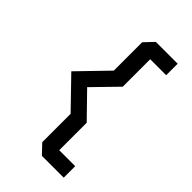

<svg xmlns="http://www.w3.org/2000/svg" viewBox="-291 -891 1182 1182"><g transform="rotate(45 300.0 -300.0)"><path d="M325 -796 267 -735V-488L85 -300L267 -112V135L325 196H515V96H376V-143L223 -300L376 -457V-696H515V-796Z"/></g></svg>

Font: Kode Mono SemiBold
Style: Regular
Weight: 600
Monospace: yes
Designer: Isa Ozler
Foundry: Kadena LLC
Version: Version 1.206;gftools[0.9.28]